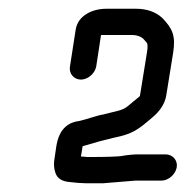

<svg xmlns="http://www.w3.org/2000/svg" viewBox="-20 -705 424 439"><path d="M384 -322C387 -338 375 -352 359 -352H295C286 -352 273 -351 256 -348C247 -347 224 -346 186 -346C180 -346 175 -346 170 -347H165L169 -371H170C182 -374 206 -382 220 -385L240 -390C284 -399 295 -408 329 -437C347 -452 357 -469 360 -486L376 -585C382 -624 374 -640 351 -664C336 -678 315 -685 291 -685H223C192 -685 158 -670 153 -637L140 -553C137 -537 149 -523 165 -523C181 -523 197 -537 200 -553L211 -625H282C292 -625 301 -622 307 -617L315 -608C318 -605 318 -597 316 -585L300 -486C300 -485 295 -481 285 -473C266 -457 266 -455 235 -448L215 -443C208 -442 202 -440 195 -438L175 -432C168 -430 161 -428 153 -427C129 -421 114 -403 109 -372L104 -338C103 -330 103 -320 107 -309C111 -298 120 -291 137 -289C154 -287 167 -286 176 -286H216L289 -292H349C365 -292 381 -306 384 -322Z"/></svg>

Font: Squarish
Style: It
Weight: 400
Foundry: Cannot Into Space Fonts
Version: Version 0.272